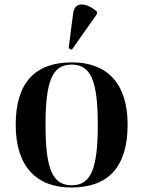

<svg xmlns="http://www.w3.org/2000/svg" viewBox="-20 -826 639 856"><path d="M300 -604 412 -763V-775C364 -815 313 -821 306 -766L286 -611ZM298 10C463 10 549 -82 549 -270C549 -457 455 -548 301 -548C136 -548 50 -457 50 -270C50 -82 144 10 298 10ZM300 0C214 0 183 -72 183 -270C183 -466 214 -538 299 -538C385 -538 416 -466 416 -270C416 -72 385 0 300 0Z"/></svg>

Font: Noto Serif Display SemiBold
Style: Regular
Weight: 600
Designer: Monotype Design Team
Foundry: Monotype Imaging Inc.
Version: Version 2.009